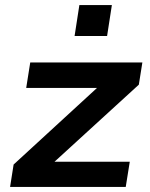

<svg xmlns="http://www.w3.org/2000/svg" viewBox="-20 -742 594 762"><path d="M20 0 34 -89 402 -427 397 -393H84L100 -494H545L531 -406L159 -66L163 -100H495L479 0ZM276 -599 295 -722H424L405 -599Z"/></svg>

Font: Nunito Sans 10pt SemiExpanded
Style: Bold Italic
Weight: 700
Width: 6
Italic angle: -9°
Designer: Vernon Adams
Foundry: Vernon Adams
Version: Version 3.101;gftools[0.9.27]